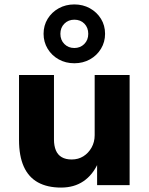

<svg xmlns="http://www.w3.org/2000/svg" viewBox="-20 -837 674 868"><path d="M256 11Q194 11 151.5 -12.5Q109 -36 87.5 -84Q66 -132 66 -204V-498H224V-206Q224 -178 232.5 -157.5Q241 -137 259 -126.5Q277 -116 304 -116Q334 -116 357 -130.5Q380 -145 394 -170Q408 -195 408 -226V-498H566V0H419V-99H423Q399 -46 357 -17.5Q315 11 256 11ZM316 -551Q277 -551 245.5 -568.5Q214 -586 195.5 -616.5Q177 -647 177 -684Q177 -722 195.5 -752Q214 -782 245.5 -799.5Q277 -817 316 -817Q355 -817 386.5 -799.5Q418 -782 436.5 -752Q455 -722 455 -684Q455 -647 436.5 -616.5Q418 -586 386.5 -568.5Q355 -551 316 -551ZM316 -620Q343 -620 361 -638Q379 -656 379 -684Q379 -712 361.5 -730Q344 -748 316 -748Q289 -748 271 -730Q253 -712 253 -684Q253 -656 271 -638Q289 -620 316 -620Z"/></svg>

Font: Nunito Sans 9pt ExtraBold
Style: Regular
Weight: 800
Version: Version 3.101;gftools[0.9.27]